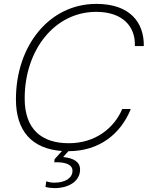

<svg xmlns="http://www.w3.org/2000/svg" viewBox="-20 -764 760 988"><path d="M476 -744C232 -744 62 -527 62 -253C62 -90 144 2 299 13L261 55L259 71C322 69 353 85 353 115C353 152 316 176 259 176C247 176 233 174 218 169L214 198C229 202 246 204 261 204C337 204 392 166 392 109C392 69 360 50 305 44L332 14C492 14 602 -76 653 -203H609C567 -104 470 -27 334 -27C194 -27 107 -99 107 -257C107 -507 261 -703 475 -703C613 -703 678 -626 674 -527H720C722 -647 650 -744 476 -744Z"/></svg>

Font: Nacelle UltraLight
Style: Italic
Weight: 200
Italic angle: -12°
Designer: Sora Sagano
Foundry: Sora Sagano
Version: Version 1.000;FEAKit 1.0